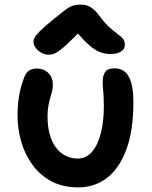

<svg xmlns="http://www.w3.org/2000/svg" viewBox="-20 -802 657 832"><path d="M319 10Q251 10 201.5 -17Q152 -44 119.5 -89.5Q87 -135 71.5 -190Q56 -245 56 -301Q56 -351 63.5 -391Q71 -431 85 -467Q92 -486 105 -495.5Q118 -505 140 -505Q170 -505 189.5 -485.5Q209 -466 209 -435Q209 -420 205.5 -406Q202 -392 197.5 -377Q193 -362 189.5 -342.5Q186 -323 186 -297Q186 -255 195 -221.5Q204 -188 221 -164.5Q238 -141 262.5 -128Q287 -115 317 -115Q354 -115 379 -144.5Q404 -174 417 -225Q430 -276 430 -343Q430 -367 429 -384.5Q428 -402 426.5 -416.5Q425 -431 425 -447Q425 -475 436 -490.5Q447 -506 476 -506Q502 -506 520 -492Q538 -478 548 -445.5Q558 -413 558 -359Q558 -236 527.5 -154Q497 -72 443.5 -31Q390 10 319 10ZM191 -565Q174 -565 159 -573.5Q144 -582 134.5 -595Q125 -608 125 -621Q125 -630 130 -639.5Q135 -649 153 -667Q171 -685 211 -718Q241 -741 258.5 -755.5Q276 -770 292 -776Q308 -782 331 -782Q355 -782 373.5 -770.5Q392 -759 411 -733Q434 -702 453.5 -684.5Q473 -667 488 -656Q503 -645 512 -635Q521 -625 521 -608Q521 -589 504.5 -578.5Q488 -568 458 -568Q434 -568 410.5 -577.5Q387 -587 359.5 -612.5Q332 -638 294 -685H345Q304 -642 278 -617.5Q252 -593 236.5 -582Q221 -571 211 -568Q201 -565 191 -565Z"/></svg>

Font: Shantell Sans SemiBold
Style: Regular
Weight: 600
Designer: Stephen Nixon, Anya Danilova, Shantell Martin
Foundry: Arrow Type
Version: Version 1.011;[c5ecc13dd]